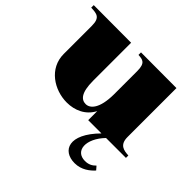

<svg xmlns="http://www.w3.org/2000/svg" viewBox="-174 -696 1126 1126"><g transform="rotate(45 388.5 -133.5)"><path d="M295 15C360 15 424 -12 457 -76V-1H567C431 137 475 234 579 234C636 234 675 201 699 175L680 153C662 172 641 182 613 182C528 182 522 85 605 -1H770V-21C731 -23 690 -29 690 -94V-500L395 -501V-480C430 -478 457 -476 457 -408V-214C456 -96 416 -57 380 -57C345 -57 314 -83 314 -185V-500L3 -501V-480C50 -478 81 -476 81 -408V-174C81 -54 191 15 295 15Z"/></g></svg>

Font: Sprat Black
Style: Regular
Weight: 900
Designer: Ethan Nakache
Foundry: Collletttivo
Version: Version 2.000;Glyphs 3.2 (3217)